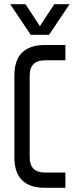

<svg xmlns="http://www.w3.org/2000/svg" viewBox="-20 -899 382 919"><path d="M293 -683.6V-610.4H195.3Q122.1 -610.4 122.1 -537.1V-146.5Q122.1 -73.2 195.3 -73.2H293V0H195.3Q48.8 0 48.8 -146.5V-537.1Q48.8 -683.6 195.3 -683.6ZM102.1 -878.9 170.9 -773.9 239.7 -878.9H313L214.8 -732.4H127L28.8 -878.9Z"/></svg>

Font: Saniretro
Style: Regular
Weight: 400
Designer: Jayvee D. Enaguas (Grand Chaos)
Version: Version 1.0 - 6/10/2013